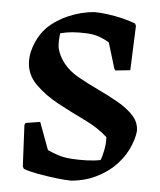

<svg xmlns="http://www.w3.org/2000/svg" viewBox="-50 -702 631 757"><g transform="rotate(5 265.5 -323.0)"><path d="M261 12Q236 12 199 7.5Q162 3 126.5 -3.5Q91 -10 70 -18L65 -27L57 -191L61 -199L118 -208L158 -100Q180 -90 202 -83Q224 -76 253 -74Q283 -72 313.5 -73Q344 -74 368 -79Q373 -89 379 -117.5Q385 -146 383 -171Q346 -205 290.5 -231.5Q235 -258 185 -285Q132 -313 92.5 -352Q53 -391 53 -446Q53 -479 69 -516.5Q85 -554 110 -579Q145 -613 194 -633.5Q243 -654 293 -658Q316 -658 346.5 -654Q377 -650 407 -642.5Q437 -635 457 -627L461 -618L454 -442L396 -436L391 -442L360 -544Q338 -557 317 -564Q296 -571 269 -572Q210 -575 166 -563Q164 -549 163.5 -534Q163 -519 165 -505Q172 -475 193.5 -447Q215 -419 251 -398Q292 -375 335.5 -354.5Q379 -334 416.5 -312.5Q454 -291 477.5 -265Q501 -239 501 -205Q498 -172 478.5 -131.5Q459 -91 422 -57Q393 -31 353 -12Q313 7 261 12Z"/></g></svg>

Font: Labrada SemiBold
Style: Regular
Weight: 600
Designer: Mercedes Jáuregui
Foundry: Omnibus-Type Team
Version: Version 1.000; ttfautohint (v1.8.4.7-5d5b)